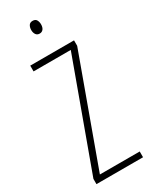

<svg xmlns="http://www.w3.org/2000/svg" viewBox="-233 -961 797 1010"><g transform="rotate(-30 165.5 -456.0)"><path d="M311 0H28V-32L264 -679H38V-714H304V-681L69 -35H311ZM166 -912Q183 -912 189.5 -900.5Q196 -889 196 -874Q196 -856 188 -845.5Q180 -835 166 -835Q151 -835 143.5 -846Q136 -857 136 -873Q136 -889 143 -900.5Q150 -912 166 -912Z"/></g></svg>

Font: Noto Sans Khmer UI ExtraCondensed ExtraLight
Style: Regular
Weight: 200
Width: 2
Designer: Danh Hong and the Monotype Design Team
Foundry: Monotype Imaging Inc.
Version: Version 2.002; ttfautohint (v1.8.4.7-5d5b)